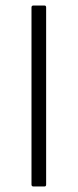

<svg xmlns="http://www.w3.org/2000/svg" viewBox="-20 -675 282 695"><path d="M101 0Q94 0 94 -7V-648Q94 -655 101 -655H141Q147 -655 147 -648V-7Q147 0 141 0Z"/></svg>

Font: Sofia Sans Light
Style: Regular
Weight: 300
Designer: Botio Nikoltchev, Ani Petrova
Foundry: lettersoup
Version: Version 4.100; ttfautohint (v1.8.3)